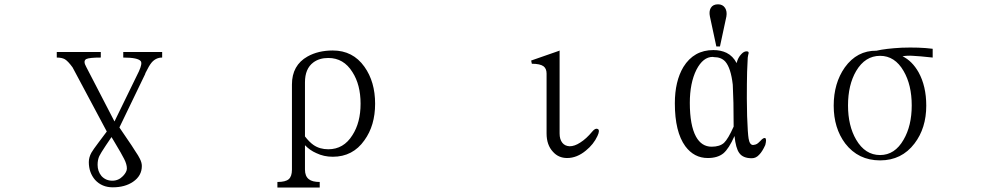

<svg xmlns="http://www.w3.org/2000/svg" viewBox="-20 -715 4540 877"><path d="M543 -477.5V-452.1Q610.4 -452.1 623 -435.5Q630.9 -424.8 614.3 -388.7L502.9 -160.2L374 -409.2Q358.4 -436.5 374 -445.3Q387.7 -452.1 440.4 -452.1V-477.5H239.3V-452.1Q262.7 -452.1 276.4 -444.3Q291 -435.5 311.5 -407.2L467.8 -114.3L429.7 -63.5Q405.3 -31.2 397.5 -17.6Q385.7 3.9 385.7 25.4Q385.7 73.2 414.1 106.4Q445.3 140.6 495.1 140.6Q550.8 140.6 587.9 115.2Q627.9 87.9 627.9 43Q627.9 27.3 618.2 8.8Q613.3 -2 596.7 -26.4L581.1 -50.8L525.4 -132.8L643.6 -377.9V-379.9Q661.1 -416 672.9 -429.7Q692.4 -452.1 720.7 -452.1V-477.5ZM489.3 -88.9 500 -71.3Q538.1 -7.8 546.9 10.7Q559.6 35.2 559.6 54.7Q559.6 70.3 542 88.9Q521.5 110.4 493.2 110.4Q462.9 110.4 443.4 88.9Q425.8 67.4 425.8 38.1Q425.8 14.6 433.6 -2Q439.5 -14.6 462.9 -49.8Z M1373 -91.8V-338.9Q1373 -401.4 1411.1 -429.7Q1438.5 -450.2 1479.5 -450.2Q1549.8 -450.2 1589.8 -385.7Q1627 -328.1 1627 -241.2Q1627 -155.3 1589.8 -97.7Q1549.8 -33.2 1479.5 -33.2Q1440.4 -33.2 1412.1 -52.7Q1393.6 -65.4 1373 -91.8ZM1247.1 141.6H1440.4V116.2Q1406.2 116.2 1390.6 103.5Q1373 89.8 1373 59.6V-51.8Q1395.5 -28.3 1424.8 -15.6Q1459 1 1500 1Q1591.8 1 1644.5 -74.2Q1693.4 -141.6 1693.4 -241.2Q1693.4 -341.8 1644.5 -410.2Q1591.8 -484.4 1500 -484.4Q1433.6 -484.4 1384.8 -457Q1313.5 -417 1313.5 -329.1V59.6Q1313.5 90.8 1298.8 103.5Q1284.2 116.2 1247.1 116.2Z M2532.2 -482.4 2406.2 -438.5 2409.2 -423.8Q2447.3 -423.8 2462.9 -412.1Q2476.6 -401.4 2476.6 -378.9V-105.5Q2476.6 -52.7 2505.9 -21.5Q2531.2 6.8 2570.3 6.8Q2615.2 6.8 2656.2 -27.3Q2691.4 -55.7 2709 -93.8Q2721.7 -121.1 2710 -126Q2699.2 -130.9 2685.5 -114.3Q2658.2 -81.1 2629.9 -63.5Q2604.5 -46.9 2582 -46.9Q2560.5 -47.9 2548.8 -62.5Q2536.1 -78.1 2536.1 -105.5V-484.4Z M3235.4 -455.1 3241.2 -454.1Q3274.4 -454.1 3293 -433.6Q3318.4 -404.3 3327.1 -328.1Q3328.1 -318.4 3330.1 -245.1Q3331.1 -170.9 3331.1 -136.7Q3305.7 -80.1 3287.1 -62.5Q3267.6 -44.9 3230.5 -44.9Q3184.6 -44.9 3159.2 -90.8Q3130.9 -142.6 3130.9 -245.1Q3130.9 -335.9 3161.1 -396.5Q3191.4 -455.1 3235.4 -455.1ZM3335 -93.8Q3340.8 -38.1 3356.4 -16.6Q3373 7.8 3414.1 7.8Q3433.6 7.8 3448.2 -8.8Q3461.9 -22.5 3475.6 -52.7Q3482.4 -79.1 3475.6 -84Q3467.8 -87.9 3453.1 -71.3Q3442.4 -60.5 3437.5 -57.6Q3430.7 -53.7 3419.9 -52.7Q3404.3 -52.7 3399.4 -82Q3395.5 -103.5 3392.6 -184.6Q3390.6 -272.5 3391.6 -330.1Q3391.6 -382.8 3395.5 -452.1L3397.5 -463.9Q3400.4 -472.7 3399.4 -475.6Q3398.4 -480.5 3389.6 -480.5Q3377.9 -480.5 3366.2 -467.8Q3350.6 -452.1 3344.7 -426.8Q3328.1 -459 3298.8 -473.6Q3272.5 -486.3 3238.3 -486.3Q3149.4 -486.3 3101.6 -409.2Q3062.5 -343.8 3062.5 -243.2Q3062.5 -112.3 3110.4 -46.9Q3150.4 6.8 3212.9 6.8Q3257.8 6.8 3284.2 -14.6Q3309.6 -36.1 3335 -93.8ZM3268.6 -502.9 3297.9 -639.6Q3301.8 -663.1 3292 -678.7Q3281.2 -695.3 3259.8 -695.3Q3236.3 -695.3 3226.6 -678.7Q3217.8 -663.1 3222.7 -639.6L3252 -502.9Z M4102.5 -458Q4125 -461.9 4150.4 -460Q4176.8 -459 4240.2 -452.1V-492.2Q4178.7 -500 4098.6 -497.1Q4025.4 -493.2 3983.4 -483.4Q3894.5 -484.4 3838.9 -407.2Q3788.1 -335 3788.1 -232.4Q3788.1 -129.9 3840.8 -59.6Q3900.4 17.6 4000 17.6Q4098.6 17.6 4157.2 -59.6Q4210.9 -129.9 4210.9 -232.4Q4210.9 -321.3 4175.8 -384.8Q4146.5 -436.5 4102.5 -458ZM4000 -460Q4067.4 -460 4107.4 -390.6Q4144.5 -327.1 4144.5 -233.4Q4144.5 -140.6 4107.4 -77.1Q4067.4 -6.8 4000 -6.8Q3931.6 -6.8 3890.6 -77.1Q3853.5 -140.6 3853.5 -233.4Q3853.5 -327.1 3890.6 -390.6Q3931.6 -460 4000 -460Z"/></svg>

Font: BatangChe
Style: Regular
Weight: 400
Monospace: yes
Version: Version 2.21